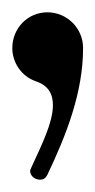

<svg xmlns="http://www.w3.org/2000/svg" viewBox="-20 -20 155 312"><path d="M57 264C88 199 115 130 115 58C115 26 89 0 57 0C25 0 0 26 0 58C0 82 15 104 38 112C59 119 66 133 66 151C66 179 48 215 31 252C30 254 29 256 29 258C29 266 37 272 45 272C50 272 54 270 57 264Z"/></svg>

Font: Ekmelos
Style: Regular
Weight: 500
Designer: Thomas Richter (thomas-richter@aon.at)
Version: Version 2.58